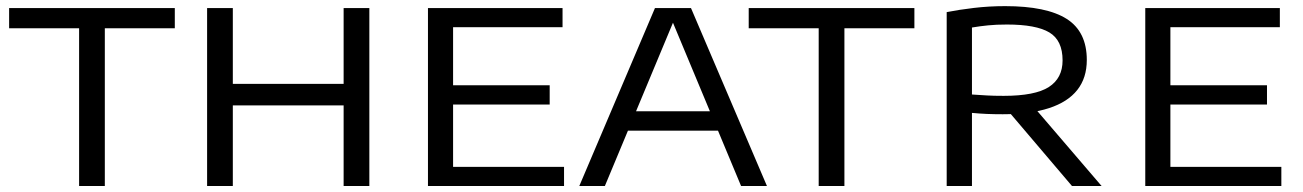

<svg xmlns="http://www.w3.org/2000/svg" viewBox="-20 -622 4356 642"><path d="M244.5 0V-527.5H10.5V-595H564.5V-527.5H330.5V0Z M672.5 0V-595H758.5V-341.5H1129V-595H1215V0H1129V-269.5H758.5V0Z M1411 0V-595H1861V-531H1495V-64H1866V0ZM1454 -272.5V-337H1818V-272.5Z M1917 0 2170 -595H2290.5L2544.5 0H2458L2224 -561H2236.5L2002.5 0ZM2062.5 -185 2084 -250H2377L2397.5 -185Z M2717.5 0V-527.5H2483.5V-595H3037.5V-527.5H2803.5V0Z M3145.5 0V-581.5Q3186 -589.5 3236.5 -595.5Q3287 -601.5 3341 -601.5Q3479.5 -601.5 3546.8 -558.8Q3614 -516 3614 -421.5Q3614 -361.5 3582.2 -321.2Q3550.5 -281 3487.8 -260.5Q3425 -240 3333 -240Q3304.5 -240 3280.5 -241Q3256.5 -242 3230 -244.5V0ZM3564.5 0 3326 -280.5H3423L3663.5 0ZM3336 -301.5Q3441 -301.5 3487 -331Q3533 -360.5 3533 -420Q3533 -487 3488.8 -513.5Q3444.5 -540 3347 -540Q3311 -540 3283.8 -537.2Q3256.5 -534.5 3230 -530V-306Q3259.5 -304 3280.8 -302.8Q3302 -301.5 3336 -301.5Z M3809.5 0V-595H4259.5V-531H3893.5V-64H4264.5V0ZM3852.5 -272.5V-337H4216.5V-272.5Z"/></svg>

Font: Encode Sans SC Expanded
Style: Regular
Weight: 400
Width: 7
Designer: Multiple Designers
Foundry: Impallari Type
Version: Version 3.002